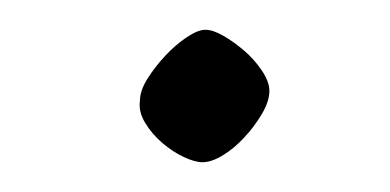

<svg xmlns="http://www.w3.org/2000/svg" viewBox="-20 -388 262 129"><path d="M116 -279Q111 -279 103.5 -282.5Q96 -286 89 -292Q82 -298 77.5 -305.5Q73 -313 74 -320Q74 -327 79 -335Q84 -343 91 -350.5Q98 -358 105.5 -363Q113 -368 118 -368Q123 -368 130 -364Q137 -360 144 -354Q151 -348 156 -340.5Q161 -333 161 -327Q161 -320 156 -311.5Q151 -303 144 -295.5Q137 -288 129.5 -283.5Q122 -279 116 -279Z"/></svg>

Font: Ancizar Sans Thin
Style: Italic
Weight: 100
Italic angle: -4°
Designer: Cesar Puertas, Viviana Monsalve, Julian Moncada, Julian Prieto, Jose Castro, Mariel Hernandez, Felipe Aragon, Sara Alarc
Version: Version 8.100